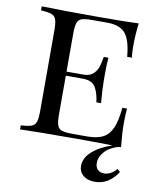

<svg xmlns="http://www.w3.org/2000/svg" viewBox="-88 -677 771 934"><g transform="rotate(10 297.5 -210.0)"><path d="M541 0Q476 -3 322 -3Q137 -3 42 0V-20Q78 -22 94.5 -28Q111 -34 117 -51Q123 -68 123 -106V-502Q123 -540 117 -557Q111 -574 94.5 -580Q78 -586 42 -588V-608Q137 -605 322 -605Q462 -605 521 -608Q514 -548 514 -500Q514 -461 517 -438H494Q487 -520 459.5 -552.5Q432 -585 370 -585H297Q261 -585 244.5 -579.5Q228 -574 222 -557Q216 -540 216 -502V-316H299Q331 -316 348 -332.5Q365 -349 371 -368.5Q377 -388 382 -418H405Q402 -384 402 -344V-306Q402 -267 408 -194H385Q379 -242 362 -269Q345 -296 299 -296H216V-106Q216 -68 222 -51Q228 -34 244.5 -28.5Q261 -23 297 -23H370Q420 -23 449 -39Q478 -55 493 -90.5Q508 -126 514 -190H537Q534 -163 534 -118Q534 -66 541 0ZM438 96Q438 116 449.5 128Q461 140 481 140Q499 140 515.5 130.5Q532 121 542 107L557 120Q512 188 444 188Q408 188 386.5 170Q365 152 365 123Q365 84 401 51.5Q437 19 503 -3H541Q487 11 462.5 38.5Q438 66 438 96Z"/></g></svg>

Font: Playfair Display SC
Style: Regular
Weight: 400
Designer: Claus Eggers Sørensen
Foundry: Claus Eggers Sørensen
Version: Version 1.200; ttfautohint (v1.6)